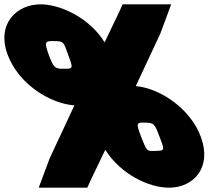

<svg xmlns="http://www.w3.org/2000/svg" viewBox="-279 -802 1009 888"><path d="M375 -166C400.9 -102 398.3 -103 439.3 -104C482.6 -105 483.8 -105 459.4 -168C435.8 -232 432.8 -234 389.8 -235C351.5 -236 349.2 -233 375 -166ZM-28.6 -612C-71.6 -613 -74.7 -609 -53.7 -549C-30.8 -487 -23.6 -483 18.6 -484H19.7C58.8 -484 60.7 -485 35.6 -550L34.9 -552C14.3 -611 14.3 -611 -28.6 -612ZM-89 -782C3.6 -781.1 137.7 -716.9 204.8 -606L272.3 -747L288.2 -782H512.8L462.6 -647L349.1 -404C463.2 -393.1 603.1 -298.4 650.2 -168C701.9 -28 617.8 65 504.3 66C410.3 66.9 278.7 3.8 207.9 -109.3L140.6 31L124.8 66H-99.9L-49.6 -69L65.1 -314.6C-44.7 -322.6 -191.4 -410 -243.7 -549C-296.4 -692 -202.1 -783 -89 -782Z"/></svg>

Font: Nordica Plus
Style: NordicaClassicBkExtOpObl
Weight: 900
Version: Version 1.01